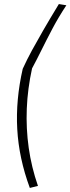

<svg xmlns="http://www.w3.org/2000/svg" viewBox="-20 -736 347 946"><path d="M127 190Q73 44 65 -100Q57 -244 92 -397Q113 -443 137.5 -488Q162 -533 193.5 -587.5Q225 -642 270 -716L307 -710Q268 -651 238.5 -595Q209 -539 184.5 -489.5Q160 -440 138 -399Q116 -299 112 -201Q108 -103 121.5 -7.5Q135 88 167 180Z"/></svg>

Font: Nunito Sans 7pt Condensed ExtraLight
Style: Italic
Weight: 250
Width: 3
Italic angle: -9°
Designer: Vernon Adams
Foundry: Vernon Adams
Version: Version 3.101;gftools[0.9.27]